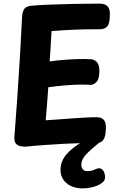

<svg xmlns="http://www.w3.org/2000/svg" viewBox="-20 -797 663 1063"><path d="M121.3 15Q110.3 15 95.1 12.6Q79.8 10.2 68.9 -1.1Q58 -12.4 59.6 -37.1Q67.8 -143.7 75.7 -256.8Q83.6 -370 90.4 -483.6Q97.3 -597.1 102.3 -705.2Q104.3 -735.4 116 -749.7Q127.7 -764 159.9 -765.8Q207.2 -769.8 268.4 -771.9Q329.7 -774 396.9 -775.5Q464.1 -777 529.2 -777Q559.7 -777 574.1 -763.6Q588.4 -750.1 588.4 -718.9Q588.4 -669.3 574.8 -652.2Q561.2 -635 533.1 -635Q486.7 -635 452.2 -634.5Q417.7 -634 388.3 -632.5Q359 -631 330.2 -629.5Q301.4 -628 265.4 -625Q263.4 -591.4 261.8 -565.8Q260.2 -540.1 259 -515.3Q257.8 -490.6 254.8 -457Q298.8 -463 338.8 -466Q378.8 -469 415.3 -470Q451.8 -471 482.8 -469Q499.8 -469 514.9 -454.8Q530 -440.6 530.2 -406Q530.4 -359.6 514.2 -343.3Q498 -327 482 -327Q457 -329 421.6 -328.5Q386.2 -328 342.8 -324.5Q299.4 -321 247.4 -314Q243.4 -263.9 240.4 -220.4Q237.3 -177 233.1 -131Q268.1 -133 304.4 -136Q340.7 -139 377.3 -141.5Q414 -144 449.6 -146Q485.2 -148 517.7 -148Q541.6 -148 554.7 -133.3Q567.8 -118.6 566.2 -83.7Q564.7 -39.8 552.3 -22.9Q540 -6 520 -6Q500 -6 479.5 -6Q459 -6 439 -5Q392 -4 335.8 -1Q279.7 2 224 6Q168.3 10 121.3 15ZM439.4 246Q382 246 348.5 217.2Q315 188.4 315 144Q315 95 349.2 56Q383.4 17 448.7 -20H532.6V-10Q479.9 32.4 455.1 59.6Q430.2 86.7 430.2 114.4Q430.2 130.9 438.7 140.7Q447.1 150.6 463.7 150.6Q482.6 150.6 495.8 145.1Q509 139.7 518 136.4Q532.1 131.4 543.7 139.6Q555.2 147.7 559.2 165.6Q564.2 185.6 559.1 198.3Q553.9 211 533.6 222.7Q514.6 233.9 489.1 239.9Q463.7 246 439.4 246Z"/></svg>

Font: Playpen Sans Arabic
Style: Regular
Weight: 400
Designer: Azza Alameddine, Laura Meseguer, Veronika Burian, José Scaglione
Foundry: TypeTogether
Version: Version 2.000